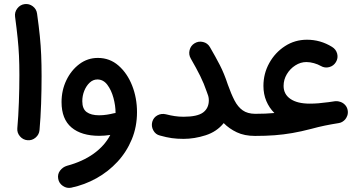

<svg xmlns="http://www.w3.org/2000/svg" viewBox="-20 -645 1792 958"><path d="M55.2 -562Q52.2 -584.5 66.4 -603Q80.6 -621.6 103 -624.5Q125.5 -627.4 143.8 -613.5Q162.1 -599.6 165 -576.7Q173.8 -513.7 178.7 -465.1Q183.6 -416.5 185.5 -369.9Q187.5 -323.2 187.5 -265.1Q187.5 -197.3 185.1 -127Q182.6 -56.6 177.2 3.9Q175.3 26.4 157.7 41.5Q140.1 56.6 117.2 54.7Q94.7 52.7 79.6 35.2Q64.5 17.6 66.4 -4.9Q71.8 -65.4 74.2 -135Q76.7 -204.6 76.7 -270.5Q76.7 -324.7 74.7 -366.9Q72.8 -409.2 68.1 -454.3Q63.5 -499.5 55.2 -562Z M468.3 -356Q527.8 -356 571.5 -317.6Q615.2 -279.3 639.4 -217.8Q663.6 -156.2 663.6 -85.4Q663.6 -12.7 637.7 50Q611.8 112.8 566.2 162.1Q520.5 211.4 461.4 244.4Q402.3 277.3 335.4 291.5Q313 295.9 293.7 282.7Q274.4 269.5 270.5 247.6Q266.1 224.6 279.5 206.5Q293 188.5 314.5 182.1Q392.6 161.1 447.5 121.6Q502.4 82 530.3 28.3Q501.5 32.7 475.6 32.7Q386.2 32.7 336.7 -9Q287.1 -50.8 287.1 -135.7Q287.1 -194.3 311 -244.4Q335 -294.4 376 -325.2Q417 -356 468.3 -356ZM390.6 -140.1Q390.6 -101.6 412.6 -85.7Q434.6 -69.8 474.6 -69.8Q494.1 -69.8 513.2 -72.8Q532.2 -75.7 549.3 -80.1Q553.2 -81.1 556.6 -81.1V-81.5Q556.6 -117.7 546.1 -156.5Q535.6 -195.3 515.6 -221.9Q495.6 -248.5 465.8 -248.5Q444.3 -248.5 427.2 -232.4Q410.2 -216.3 400.4 -191.7Q390.6 -167 390.6 -140.1Z M739.7 -37.1Q746.1 -59.1 765.6 -69.6Q785.2 -80.1 808.1 -74.7Q831.1 -68.8 851.8 -65.7Q872.6 -62.5 896 -62.5Q964.4 -62.5 993.2 -83.7Q1022 -105 1022 -145Q1022 -155.8 1019 -166.5Q1015.6 -175.8 1011.7 -187Q998 -227.5 979 -265.9Q960 -304.2 932.1 -352.5Q920.4 -372.6 926 -395Q931.6 -417.5 951.2 -429.2Q970.7 -440.9 993.2 -435.5Q1015.6 -430.2 1027.3 -410.2Q1055.2 -362.3 1076.9 -320.3Q1098.6 -278.3 1116.7 -223.1Q1133.3 -176.3 1150.1 -143.8Q1167 -111.3 1190.9 -94.5Q1214.8 -77.6 1252.4 -77.1H1252.9Q1275.9 -77.1 1292 -61Q1308.1 -44.9 1308.1 -22Q1308.1 0.5 1292 16.8Q1275.9 33.2 1252.9 33.2H1252.4Q1199.7 33.2 1161.6 15.1Q1123.5 -2.9 1096.2 -30.8Q1061.5 12.2 1005.9 30Q950.2 47.9 896 47.9Q863.3 47.9 837.2 44.2Q811 40.5 777.8 31.2Q755.9 25.9 744.9 5.4Q733.9 -15.1 739.7 -37.1Z M1197.3 -22Q1197.3 -44.9 1213.9 -61Q1230.5 -77.1 1252.9 -77.1Q1306.2 -77.1 1349.1 -81.1Q1323.2 -106.9 1308.8 -141.1Q1294.4 -175.3 1294.4 -216.3Q1294.4 -277.8 1323.5 -330.3Q1352.5 -382.8 1401.9 -414.8Q1451.2 -446.8 1511.7 -446.8Q1579.1 -446.8 1636.7 -411.1Q1656.7 -398.9 1662.4 -377Q1668 -355 1656.2 -335.4Q1644.5 -315.9 1622.6 -310.1Q1600.6 -304.2 1580.6 -315.9Q1566.4 -324.2 1546.6 -329.8Q1526.9 -335.4 1508.8 -335.4Q1479.5 -335.4 1453.4 -318.6Q1427.2 -301.8 1411.1 -274.7Q1395 -247.6 1395 -216.3Q1395 -174.8 1429.2 -151.4Q1463.4 -127.9 1525.4 -127.9Q1546.4 -127.9 1568.4 -129.6Q1590.3 -131.3 1619.6 -135.3Q1627.4 -136.7 1636.2 -137.7Q1642.1 -138.7 1648.9 -139.6Q1663.1 -141.6 1676.3 -137.2Q1676.3 -137.2 1676.8 -137.2Q1677.2 -137.2 1678.2 -136.7Q1678.7 -136.7 1679.2 -136.2Q1679.7 -136.2 1680.2 -136.2Q1681.2 -135.7 1682.1 -135.3Q1682.1 -135.3 1682.1 -135.3Q1694.8 -129.9 1703.6 -119.4Q1712.4 -108.9 1714.8 -94.7Q1717.3 -81.1 1712.9 -67.9Q1712.4 -67.9 1712.4 -67.4Q1712.4 -66.9 1711.9 -65.9Q1705.1 -47.4 1688.5 -37.6Q1688 -37.6 1688 -37.1Q1687.5 -37.1 1687 -36.6Q1679.2 -32.2 1669.9 -30.8Q1632.8 -24.9 1600.6 -18.3Q1568.4 -11.7 1533.2 -2Q1482.4 11.2 1438.7 18.8Q1395 26.4 1350.6 29.8Q1306.2 33.2 1252.9 33.2Q1230.5 33.2 1213.9 16.8Q1197.3 0.5 1197.3 -22Z"/></svg>

Font: Mikhak SemiBold
Style: Regular
Weight: 600
Designer: Amin Abedi
Version: Version 3.3